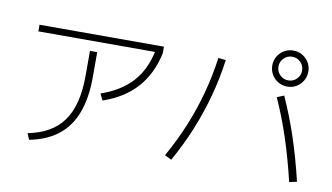

<svg xmlns="http://www.w3.org/2000/svg" viewBox="-84 -1028 2168 1254"><g transform="rotate(10 1000.0 -401.0)"><path d="M152 -5Q232 -21 290 -54.5Q348 -88 385.5 -141Q423 -194 441.5 -268.5Q460 -343 460 -440V-605H508V-440Q508 -301 471 -202.5Q434 -104 358.5 -45Q283 14 169 36ZM106 -672V-716H931V-672ZM576 -343Q706 -388 780.5 -470Q855 -552 881 -680L931 -672Q901 -532 818 -439.5Q735 -347 597 -300Z M1890 13Q1854 -138 1811.5 -267.5Q1769 -397 1714 -519L1760 -538Q1816 -414 1859.5 -283.5Q1903 -153 1940 2ZM1061 -19Q1124 -131 1169.5 -242Q1215 -353 1246 -467.5Q1277 -582 1294 -705L1344 -700Q1327 -575 1295 -457Q1263 -339 1216.5 -225Q1170 -111 1106 3ZM1769 -599Q1736 -599 1708.5 -615Q1681 -631 1665 -658.5Q1649 -686 1649 -719Q1649 -752 1665 -779Q1681 -806 1708.5 -822Q1736 -838 1769 -838Q1802 -838 1829 -822Q1856 -806 1872 -779Q1888 -752 1888 -719Q1888 -686 1872 -658.5Q1856 -631 1829 -615Q1802 -599 1769 -599ZM1769 -640Q1801 -640 1824 -663Q1847 -686 1847 -719Q1847 -751 1824 -774Q1801 -797 1769 -797Q1736 -797 1713 -774Q1690 -751 1690 -719Q1690 -686 1713 -663Q1736 -640 1769 -640Z"/></g></svg>

Font: M PLUS 1 Code Light
Style: Regular
Weight: 300
Designer: Coji Morishita
Foundry: UNDERFOREST DESIGN
Version: Version 1.002